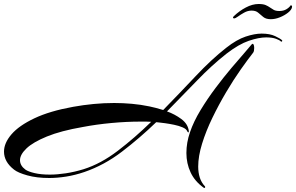

<svg xmlns="http://www.w3.org/2000/svg" viewBox="-47 -850 1480 960"><path d="M199 40Q137 40 90 27Q43 14 23 -2Q-27 -41 -27 -92Q-27 -135 10.5 -178.5Q48 -222 125 -258.5Q202 -295 319 -316Q369 -325 420.5 -330Q472 -335 524 -335Q568 -335 612.5 -331Q657 -327 700 -318Q714 -315 732 -310.5Q750 -306 769 -300Q852 -385 931 -469Q1010 -553 1084 -611Q1136 -652 1181 -667Q1226 -682 1261 -682Q1302 -682 1328.5 -669.5Q1355 -657 1363 -649Q1366 -646 1363 -643Q1360 -640 1357 -643Q1352 -649 1333 -656Q1314 -663 1284 -663Q1247 -663 1197 -646Q1147 -629 1086 -582Q1011 -523 937.5 -446.5Q864 -370 788 -293Q827 -279 859.5 -255Q892 -231 897 -196V-192Q897 -188 895 -188Q892 -188 889 -194Q885 -205 866.5 -213Q848 -221 824 -226Q800 -231 778 -234Q756 -237 745 -238L734 -239Q651 -159 562.5 -91.5Q474 -24 375 10Q328 26 283.5 33Q239 40 199 40ZM972 89Q927 57 906 12Q885 -33 885 -85Q885 -137 903 -189Q921 -242 955.5 -299Q990 -356 1031 -410.5Q1072 -465 1110.5 -510.5Q1149 -556 1175.5 -586Q1202 -616 1207 -623Q1213 -631 1216 -631Q1220 -631 1222 -624.5Q1224 -618 1224 -610Q1224 -594 1219 -587Q1193 -554 1157 -503Q1121 -452 1084 -389.5Q1047 -327 1015 -261Q983 -195 963.5 -132Q944 -69 944 -17Q944 13 952 38Q960 63 978 82Q979 83 979 85Q979 87 977 89Q975 91 972 89ZM202 23Q239 23 282 16.5Q325 10 371 -4Q457 -31 542 -96Q627 -161 709 -241Q696 -242 683 -242Q670 -242 656 -242Q586 -242 510.5 -235Q435 -228 367 -215Q257 -196 187.5 -167.5Q118 -139 85.5 -108Q53 -77 53 -49Q53 -22 80 -2Q94 8 126 15.5Q158 23 202 23ZM1307 -754Q1283 -754 1269.5 -765Q1256 -776 1244 -786.5Q1232 -797 1211 -797Q1192 -797 1174 -787Q1156 -777 1143 -767.5Q1130 -758 1124 -758Q1118 -758 1118 -762Q1118 -765 1122 -769Q1149 -795 1182 -812.5Q1215 -830 1246 -830Q1269 -830 1281.5 -824.5Q1294 -819 1303 -812.5Q1312 -806 1322 -800.5Q1332 -795 1350 -795Q1370 -795 1384.5 -803.5Q1399 -812 1407 -824Q1415 -822 1413 -814Q1411 -801 1393.5 -787Q1376 -773 1352.5 -763.5Q1329 -754 1307 -754Z"/></svg>

Font: Arizonia
Style: Regular
Weight: 400
Designer: Robert E. Leuschke
Foundry: Robert E. Leuschke
Version: Version 1.010; ttfautohint (v1.8.4.7-5d5b)